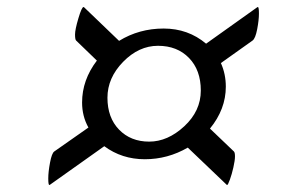

<svg xmlns="http://www.w3.org/2000/svg" viewBox="-20 -613 873 545"><path d="M565 -489 711 -593H712Q715 -593 715 -574.5Q715 -556 710 -530Q705 -504 697 -498L607 -434Q621 -403 621 -367Q621 -303 576 -248L644 -183Q647 -180 647 -169Q647 -158 642.5 -138Q638 -118 632.5 -103Q627 -88 625 -88H624L513 -194Q456 -161 391 -161Q326 -161 276 -198L121 -88H120Q117 -88 117 -106.5Q117 -125 122 -151.5Q127 -178 134 -183L231 -251Q213 -283 213 -322Q213 -386 255 -441L196 -498Q193 -501 193 -515Q193 -529 202.5 -561Q212 -593 217 -593H218L318 -497Q375 -532 444.5 -532Q514 -532 565 -489ZM285 -335.5Q285 -279 318 -245Q351 -211 403.5 -211Q456 -211 503 -254.5Q550 -298 550 -356Q550 -414 516.5 -448.5Q483 -483 428.5 -483Q374 -483 329.5 -437.5Q285 -392 285 -335.5Z"/></svg>

Font: Playball
Style: Regular
Weight: 400
Designer: Robert E. Leuschke
Foundry: Robert E. Leuschke
Version: Version 1.001